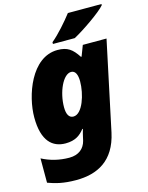

<svg xmlns="http://www.w3.org/2000/svg" viewBox="-144 -854 909 1181"><g transform="rotate(-15 310.5 -263.0)"><path d="M269 -617V-606H408C470 -639 592 -723 621 -759V-766H407C370 -718 315 -655 269 -617ZM191 240C326 240 439 185 476 13L596 -553H445L419 -485H415C379 -540 349 -563 286 -563C118 -563 41 -336 41 -199C41 -48 104 5 187 5C250 5 282 -21 308 -54H312C307 -38 302 -19 299 -4L294 18C282 64 247 96 186 96C123 96 64 81 13 54V209C60 226 109 240 191 240ZM276 -142C248 -142 234 -167 234 -212C234 -307 280 -411 332 -411C359 -411 371 -383 371 -341C371 -260 334 -142 276 -142Z"/></g></svg>

Font: Noto Sans Black
Style: Italic
Weight: 900
Italic angle: -12°
Designer: Monotype Design Team
Foundry: Monotype Imaging Inc.
Version: Version 2.013